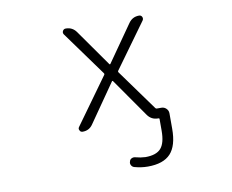

<svg xmlns="http://www.w3.org/2000/svg" viewBox="-81 -649 1162 961"><g transform="rotate(-10 500.0 -169.0)"><path d="M498 -244.1Q497.1 -246.1 495.1 -246.1Q493.2 -246.1 492.2 -244.1L356.4 -48.8Q337.9 -21.5 304.7 -21.5Q293.9 -21.5 290 -30.3Q287.1 -35.2 287.1 -39.1Q287.1 -43.9 291 -48.8L460 -283.2Q462.9 -287.1 460 -291L295.9 -517.6Q290 -526.4 294.9 -535.6Q299.8 -544.9 310.5 -544.9Q343.8 -544.9 363.3 -517.6L494.1 -332Q495.1 -330.1 497.1 -330.1Q499 -330.1 500 -332L629.9 -517.6Q649.4 -544.9 682.6 -544.9Q693.4 -544.9 697.8 -535.6Q702.1 -526.4 696.3 -517.6L532.2 -291Q529.3 -287.1 532.2 -283.2L682.6 -75.2Q685.5 -71.3 689.5 -71.3H712.9Q727.5 -71.3 737.8 -61Q748 -50.8 748 -37.1V42Q748 127.9 711.4 167.5Q674.8 207 595.7 207Q562.5 207 527.3 197.3Q517.6 194.3 512.7 185.1Q507.8 175.8 511.7 166Q513.7 156.2 522.9 151.9Q532.2 147.5 542 150.4Q567.4 157.2 591.8 158.2Q647.5 158.2 670.9 131.3Q694.3 104.5 694.3 42V-17.6Q694.3 -21.5 689.5 -21.5H687.5Q653.3 -21.5 633.8 -49.8Z"/></g></svg>

Font: Gen Jyuu Gothic L Monospace Light
Style: Regular
Weight: 300
Designer: [Source Han Sans]
Ryoko NISHIZUKA  (kana & ideographs); Paul D. Hunt (Latin, Greek & Cyrillic); Wenlong ZHANG  (bopomofo
Version: Version 1.002.20150607